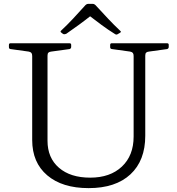

<svg xmlns="http://www.w3.org/2000/svg" viewBox="-20 -962 914 990"><path d="M729 -262Q729 -134 652.5 -63Q576 8 437 8Q301 8 223.5 -58Q146 -124 146 -240V-739H225V-236Q225 -148 284 -97Q343 -46 445 -46Q548 -46 608.5 -103Q669 -160 669 -258V-739H729ZM26 -730Q26 -739 34 -739H338Q347 -739 347 -731V-720Q347 -712 339 -709L244 -696Q234 -695 229.5 -690.5Q225 -686 225 -675V-522H146V-673Q146 -684 142 -689Q138 -694 128 -696L34 -709Q26 -710 26 -719ZM548 -730Q548 -739 556 -739H841Q850 -739 850 -731V-720Q850 -712 842 -709L748 -696Q738 -695 733.5 -690.5Q729 -686 729 -675V-522H669V-673Q669 -684 665 -689Q661 -694 651 -696L557 -709Q548 -710 548 -719ZM296 -794Q289 -799 295 -804Q326 -833 356.5 -865.5Q387 -898 421 -936Q427 -942 435 -942H458Q466 -942 472 -936Q507 -898 538 -865Q569 -832 600 -803Q607 -798 599 -793Q596 -791 593 -789.5Q590 -788 587 -786Q580 -781 572 -787Q538 -808 503.5 -833.5Q469 -859 434 -886H455Q421 -859 387.5 -834.5Q354 -810 322 -788Q314 -784 307 -786Q304 -788 301 -790Q298 -792 296 -794Z"/></svg>

Font: Hahmlet Light
Style: Regular
Weight: 300
Designer: Minjoo Ham & Mark Frömberg
Foundry: hypertype
Version: Version 1.002